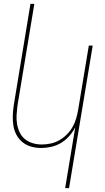

<svg xmlns="http://www.w3.org/2000/svg" viewBox="-20 -755 540 990"><path d="M316 215 368 -99Q356 -75 337 -53.5Q318 -32 294.5 -18Q271 -4 244.5 2Q218 8 192 8Q165 8 140.5 1Q116 -6 96.5 -21.5Q77 -37 65 -59.5Q53 -82 49 -107.5Q45 -133 46 -159.5Q47 -186 51 -213L137 -735H157L70 -210Q67 -186 65.5 -162Q64 -138 68 -115Q72 -92 82 -71.5Q92 -51 109.5 -37Q127 -23 149.5 -16.5Q172 -10 196 -10Q218 -10 241.5 -15Q265 -20 286 -32Q307 -44 324.5 -61.5Q342 -79 354 -100Q366 -121 372.5 -143.5Q379 -166 383 -189L438 -520H458L336 215Z"/></svg>

Font: Iosevka Term Curly Th Obl
Style: Regular
Weight: 100
Italic angle: -9°
Designer: Belleve Invis
Foundry: Belleve Invis
Version: Version 32.3.0